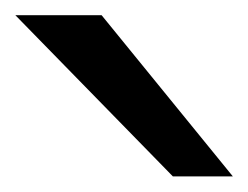

<svg xmlns="http://www.w3.org/2000/svg" viewBox="-20 -801 323 250"><path d="M112.3 -781.2 283.2 -571.3H205.1L0 -781.2Z"/></svg>

Font: Andika Am
Style: Regular
Weight: 400
Designer: Victor Gaultney, Annie Olsen, Julie Remington, Don Collingsworth, Eric Hays, Becca Hirsbrunner
Foundry: SIL International
Version: Version 5.000